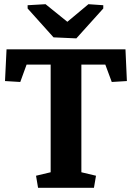

<svg xmlns="http://www.w3.org/2000/svg" viewBox="-20 -896 629 916"><path d="M221.7 -587.9H106.9L76.7 -504.9L3.9 -509.3L11.2 -660.6H578.6L585.4 -509.3L513.2 -504.9L482.4 -587.9H368.2V-74.2L438 -57.6L428.2 0H161.6L151.9 -57.6L221.7 -74.2ZM111.8 -871.1 197.3 -876 301.3 -792 401.9 -876 472.7 -871.1V-855.5L344.2 -712.9L235.4 -717.8L111.8 -855.5Z"/></svg>

Font: NoticiaText-Bold
Style: Bold
Weight: 700
Designer: JM Sole
Foundry: JM Sole
Version: Version 1.003